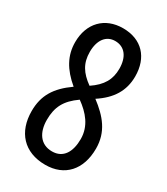

<svg xmlns="http://www.w3.org/2000/svg" viewBox="-183 -805 778 896"><g transform="rotate(30 205.5 -357.0)"><path d="M212 10C316 10 380 -60 380 -174C380 -264 331 -321 261 -374C333 -421 370 -479 370 -557C370 -659 310 -724 209 -724C111 -724 47 -658 47 -556C47 -485 79 -427 145 -372C67 -317 32 -260 32 -176C32 -64 97 10 212 10ZM207 -413C154 -451 129 -490 129 -551C129 -615 159 -654 207 -654C258 -654 288 -615 288 -551C288 -494 265 -452 207 -413ZM208 -60C145 -60 114 -109 114 -176C114 -245 137 -290 200 -334C253 -296 296 -247 296 -177C296 -109 269 -60 208 -60Z"/></g></svg>

Font: Noto Sans Devanagari UI ExtraCondensed
Style: Regular
Weight: 400
Width: 2
Designer: Jelle Bosma - Monotype Design Team
Foundry: Monotype Imaging Inc.
Version: Version 2.003